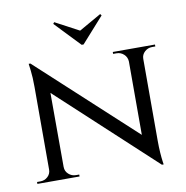

<svg xmlns="http://www.w3.org/2000/svg" viewBox="-88 -888 955 986"><g transform="rotate(-10 389.5 -394.5)"><path d="M102 -615 667 -95 677 14 113 -508ZM105 -62V0H30V-10Q30 -10 38.5 -10Q47 -10 47 -10Q70 -10 86 -25Q102 -40 102 -62ZM178 -62Q178 -40 194.5 -25Q211 -10 233 -10Q233 -10 241.5 -10Q250 -10 250 -10V0H175V-62ZM102 -615 177 -527 178 0H102V-493Q102 -544 97.5 -579.5Q93 -615 93 -615ZM677 -600V-111Q677 -78 679 -49.5Q681 -21 683.5 -3.5Q686 14 686 14H677L602 -75V-600ZM674 -538V-600H749V-590Q749 -590 740.5 -590Q732 -590 732 -590Q710 -590 693.5 -575Q677 -560 677 -538ZM602 -538Q601 -560 585 -575Q569 -590 546 -590Q546 -590 537.5 -590Q529 -590 529 -590V-600H604V-538ZM505 -795 499 -803 383 -737 259 -803 253 -795 378 -664H388Z"/></g></svg>

Font: Cinzel Eorzea
Style: Regular
Weight: 500
Designer: Natanael Gama
Version: Version 2.000